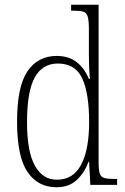

<svg xmlns="http://www.w3.org/2000/svg" viewBox="-20 -780 529 810"><path d="M218 10Q140 10 96 -54.5Q52 -119 52 -267Q52 -415 96 -479.5Q140 -544 219 -544Q271 -544 304 -517.5Q337 -491 355 -447H359Q357 -471 356 -497Q355 -523 355 -548V-656Q355 -693 350 -710Q345 -727 331 -731Q317 -735 290 -735H280V-760H396V-93Q396 -62 401 -47.5Q406 -33 420.5 -29Q435 -25 463 -25H474V0H361L356 -98H354Q335 -49 302.5 -19.5Q270 10 218 10ZM221 -22Q289 -22 322.5 -85.5Q356 -149 356 -265Q356 -386 327 -449Q298 -512 224 -512Q159 -512 126.5 -453Q94 -394 94 -265Q94 -140 127.5 -80.5Q161 -21 221 -22Z"/></svg>

Font: Noto Serif Condensed ExtraLight
Style: Regular
Weight: 200
Width: 3
Designer: Monotype Design Team
Foundry: Monotype Imaging Inc.
Version: Version 2.013; ttfautohint (v1.8.4.7-5d5b)